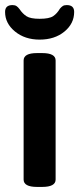

<svg xmlns="http://www.w3.org/2000/svg" viewBox="-23 -734 312 756"><path d="M70 -27V-496Q70 -525 123 -525H143Q196 -525 196 -496V-27Q196 2 143 2H123Q70 2 70 -27ZM-3 -687Q-3 -714 26 -714Q36 -714 42 -710Q48 -706 54 -698Q66 -680 81.5 -670Q97 -660 133 -660Q171 -660 186.5 -670.5Q202 -681 213 -700Q219 -707 224.5 -710.5Q230 -714 240 -714Q269 -714 269 -687Q269 -641 230.5 -609.5Q192 -578 133 -578Q75 -578 36 -610Q-3 -642 -3 -687Z"/></svg>

Font: Asap-SemiBold
Style: Regular
Weight: 600
Designer: Pablo Cosgaya
Foundry: Omnibus-Type
Version: Version 2.000; ttfautohint (v1.8)